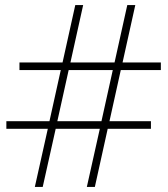

<svg xmlns="http://www.w3.org/2000/svg" viewBox="-20 -735 660 755"><path d="M148 0H117L168 -228.5H5V-258.5H174.5L219 -459.5H56.5V-489.5H226L276 -715H307L257 -489.5H430.5L480.5 -715H512L462 -489.5H612.5V-459.5H455L410.5 -258.5H573.5V-228.5H403.5L353 0H321.5L372.5 -228.5H199ZM205.5 -258.5H379L423.5 -459.5H250Z"/></svg>

Font: Newsreader 72pt Medium
Style: Regular
Weight: 500
Designer: Hugues Gentile
Foundry: Production Type
Version: Version 1.003; ttfautohint (v1.8.3)